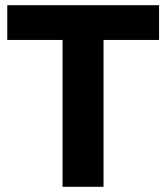

<svg xmlns="http://www.w3.org/2000/svg" viewBox="-20 -720 640 740"><path d="M8 -700H593V-566H379V0H221V-566H8Z"/></svg>

Font: Argentum Sans SemiBold
Style: Regular
Weight: 600
Designer: Julieta Ulanovsky (Modified by Cristiano Sobral)
Foundry: Julieta Ulanovsky
Version: Version 5.001;November 22, 2018;FontCreator 11.5.0.2425 64-b